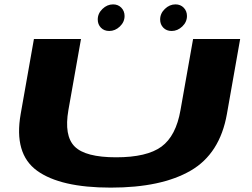

<svg xmlns="http://www.w3.org/2000/svg" viewBox="-20 -853 1151 877"><path d="M486 4Q255.5 4 149 -73.5Q42.5 -151 74.5 -332.5L135 -675H350L292.5 -350.5Q272 -233 321 -183.8Q370 -134.5 510.5 -134.5Q651 -134.5 717.5 -183.2Q784 -232 804.5 -350.5L862 -675H1077L1016.5 -332.5Q984.5 -151 850.8 -73.5Q717 4 486 4ZM479 -711.5Q455.5 -711.5 441 -726.5Q426.5 -741.5 426.5 -764Q426.5 -791.5 448 -812.2Q469.5 -833 496.5 -833Q519.5 -833 534.2 -817.8Q549 -802.5 549 -780Q549 -752.5 527.5 -732Q506 -711.5 479 -711.5ZM764 -711.5Q740.5 -711.5 726 -726.5Q711.5 -741.5 711.5 -764Q711.5 -791.5 733 -812.2Q754.5 -833 781.5 -833Q804.5 -833 819.2 -817.8Q834 -802.5 834 -780Q834 -752.5 812.5 -732Q791 -711.5 764 -711.5Z"/></svg>

Font: Anybody UltraExpanded Regular
Style: Bold Italic
Weight: 700
Width: 9
Italic angle: -10°
Designer: Tyler Finck
Foundry: Etcetera Type Company
Version: Version 1.010; ttfautohint (v1.8.3) -l 8 -r 50 -G 200 -x 14 